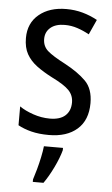

<svg xmlns="http://www.w3.org/2000/svg" viewBox="-54 -635 490 842"><g transform="rotate(5 190.5 -214.0)"><path d="M345 -196Q345 -121 299.5 -81Q254 -41 175 -41Q131 -41 97.5 -49.5Q64 -58 39 -72V-155Q63 -138 99.5 -125.5Q136 -113 173 -113Q218 -113 241 -134Q264 -155 264 -192Q264 -223 243 -245Q222 -267 167 -294Q128 -314 99 -335.5Q70 -357 54 -385.5Q38 -414 38 -456Q38 -522 84 -560Q130 -598 204 -598Q242 -598 276 -588.5Q310 -579 341 -562L311 -496Q286 -510 259 -519Q232 -528 203 -528Q163 -528 140.5 -509Q118 -490 118 -459Q118 -427 140.5 -407Q163 -387 219 -358Q277 -327 311 -293Q345 -259 345 -196ZM242 20Q233 54 212.5 96.5Q192 139 170 170H123V159Q129 141 136.5 114Q144 87 150 58.5Q156 30 158 10H242Z"/></g></svg>

Font: Noto Sans Tamil UI Condensed
Style: Regular
Weight: 400
Width: 3
Designer: Jelle Bosma - Monotype Design Team
Foundry: Monotype Imaging Inc.
Version: Version 2.004; ttfautohint (v1.8.4.7-5d5b)